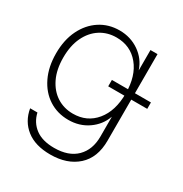

<svg xmlns="http://www.w3.org/2000/svg" viewBox="-170 -653 942 990"><g transform="rotate(30 301.0 -157.5)"><path d="M267.6 209.5Q177.7 209.5 124.5 167.7Q71.3 126 59.1 54.7H102.5Q114.7 107.9 156 138.9Q197.3 169.9 267.6 169.9Q353.5 169.9 399.7 124Q445.8 78.1 445.8 0V-117.2H445.3Q425.3 -61.5 375 -26.6Q324.7 8.3 258.8 8.3Q193.4 8.3 142.3 -24.7Q91.3 -57.6 62.3 -117.7Q33.2 -177.7 33.2 -257.8Q33.2 -337.9 62.5 -397.7Q91.8 -457.5 142.8 -490.7Q193.8 -523.9 258.8 -523.9Q324.7 -523.9 376 -488.3Q427.2 -452.6 445.8 -395.5H446.3V-515.6H488.3V0Q488.3 101.1 428 155.3Q367.7 209.5 267.6 209.5ZM263.2 -31.2Q346.7 -31.2 397.2 -92.5Q447.8 -153.8 447.8 -257.8Q447.8 -361.8 397.2 -423.1Q346.7 -484.4 263.2 -484.4Q209.5 -484.4 167.2 -457.3Q125 -430.2 100.6 -379.4Q76.2 -328.6 76.2 -257.8Q76.2 -187 100.6 -136.2Q125 -85.4 167.2 -58.3Q209.5 -31.2 263.2 -31.2ZM351.1 -244.6V-282.7H583.5V-244.6Z"/></g></svg>

Font: Inter Display ExtraLight
Style: Regular
Weight: 200
Designer: Rasmus Andersson
Foundry: rsms
Version: Version 4.000;git-a52131595